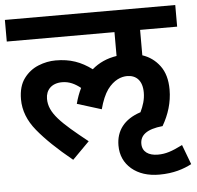

<svg xmlns="http://www.w3.org/2000/svg" viewBox="-52 -675 864 842"><g transform="rotate(-5 379.5 -254.5)"><path d="M448.2 -29.8C448.2 12.7 463.9 47.4 494.6 73.7C525.4 99.6 565.9 112.8 616.2 112.8C678.7 112.8 724.1 97.2 758.8 79.1L726.1 -7.8C679.2 15.6 651.9 24.9 617.2 24.9C576.7 24.9 548.8 6.8 548.8 -28.8C548.8 -65.4 576.2 -90.8 648.9 -98.1V-99.1C675.8 -145.5 692.9 -197.8 692.9 -254.9C692.9 -298.3 683.1 -333 663.1 -359.9C643.1 -386.7 617.7 -404.8 586.9 -415V-526.9H750V-622.1H0V-526.9H474.1V-421.9C431.6 -415.5 395 -398.9 365.2 -373C316.9 -408.7 270 -425.8 206.1 -425.8C180.7 -425.8 155.3 -420.9 129.9 -410.6C104.5 -400.4 83 -383.8 65.9 -360.8C48.8 -337.9 40 -307.1 40 -269C40 -219.7 58.1 -173.3 93.8 -129.9C129.4 -86.4 179.7 -38.1 245.1 15.1L319.8 -60.1C204.6 -151.9 153.8 -198.2 153.8 -261.2C153.8 -299.8 179.2 -328.1 226.1 -328.1C257.8 -328.1 283.2 -314.9 307.1 -295.9C296.9 -275.4 288.6 -252.9 282.2 -228L389.2 -194.8C398.9 -231.4 411.1 -259.8 425.3 -279.8C454.1 -318.8 486.8 -330.1 512.2 -330.1C551.8 -330.1 579.1 -305.2 579.1 -252C579.1 -221.2 570.3 -194.8 557.1 -167C483.4 -143.1 448.2 -94.2 448.2 -29.8Z"/></g></svg>

Font: Noto Reveo Sans
Style: Regular
Weight: 600
Designer: Monotype Design Team
Foundry: Monotype Imaging Inc.
Version: Version 2.007